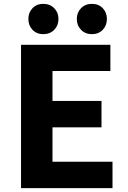

<svg xmlns="http://www.w3.org/2000/svg" viewBox="-20 -975 663 995"><path d="M89 0V-743H552V-607H252V-452H506V-315H252V-137H563V0ZM204 -798Q170 -798 148.5 -820.5Q127 -843 127 -877Q127 -910 148.5 -932.5Q170 -955 204 -955Q239 -955 261 -932.5Q283 -910 283 -877Q283 -843 261 -820.5Q239 -798 204 -798ZM456 -798Q422 -798 400 -820.5Q378 -843 378 -877Q378 -910 400 -932.5Q422 -955 456 -955Q491 -955 512.5 -932.5Q534 -910 534 -877Q534 -843 512.5 -820.5Q491 -798 456 -798Z"/></svg>

Font: Noto Sans KR Thin ExtraBold
Style: Regular
Weight: 800
Version: Version 2.004-H2;hotconv 1.0.118;makeotfexe 2.5.65603